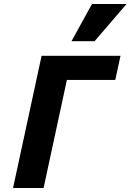

<svg xmlns="http://www.w3.org/2000/svg" viewBox="-20 -936 650 956"><path d="M45 0 187 -658H339L197 0ZM235 -538 261 -658H580L554 -538ZM336 -731 438 -916H610L451 -731Z"/></svg>

Font: Ysabeau Office ExtraBold
Style: Italic
Weight: 800
Italic angle: -12°
Designer: Christian Thalmann (Catharsis Fonts)
Version: Version 2.001;gftools[0.9.30]; featfreeze: tnum,lnum,ss02